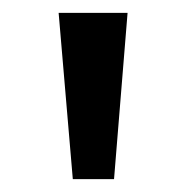

<svg xmlns="http://www.w3.org/2000/svg" viewBox="-20 -793 290 298"><path d="M93 -515 71 -773H178L157 -515Z"/></svg>

Font: Noto Sans Telugu ExtraCondensed Medium
Style: Regular
Weight: 500
Width: 2
Designer: Jelle Bosma - Monotype Design Team
Foundry: Monotype Imaging Inc.
Version: Version 2.005; ttfautohint (v1.8.4.7-5d5b)